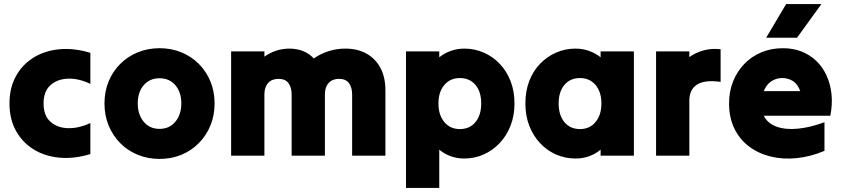

<svg xmlns="http://www.w3.org/2000/svg" viewBox="-20 -772 4175 952"><path d="M27 -259Q27 -259 27 -259Q27 -259 27 -259Q27 -335 58 -392.5Q89 -450 144 -485Q199 -520 272 -527.5Q345 -535 428 -510Q428 -472 428 -433Q428 -394 428 -356Q370 -384 317 -382Q264 -380 230 -349.5Q196 -319 196 -259Q196 -199 230 -168.5Q264 -138 317 -136.5Q370 -135 428 -162Q428 -124 428 -85Q428 -46 428 -8Q345 17 272 9.5Q199 2 144 -33Q89 -68 58 -125.5Q27 -183 27 -259Z M771 16Q771 16 771 16Q771 16 771 16Q713 16 663 -4.5Q613 -25 576 -62.5Q539 -100 518.5 -150Q498 -200 498 -259Q498 -318 518.5 -368Q539 -418 576 -455Q613 -492 663 -512.5Q713 -533 771 -533Q830 -533 879.5 -512.5Q929 -492 966 -455Q1003 -418 1023.5 -368Q1044 -318 1044 -259Q1044 -200 1023.5 -150Q1003 -100 966 -62.5Q929 -25 879.5 -4.5Q830 16 771 16ZM771 -133Q771 -133 771 -133Q771 -133 771 -133Q820 -133 849.5 -168.5Q879 -204 879 -259Q879 -315 849.5 -349.5Q820 -384 771 -384Q722 -384 692.5 -349.5Q663 -315 663 -259Q663 -204 692.5 -168.5Q722 -133 771 -133Z M1126 0Q1126 -128 1126 -258.5Q1126 -389 1126 -517Q1167 -517 1209 -517Q1251 -517 1291 -517Q1291 -510 1291 -504Q1291 -498 1291 -491Q1317 -510 1349 -520.5Q1381 -531 1415 -531Q1452 -531 1483 -518.5Q1514 -506 1536 -482Q1568 -505 1608.5 -518Q1649 -531 1692 -531Q1753 -531 1797.5 -506Q1842 -481 1866.5 -435Q1891 -389 1891 -324Q1891 -244 1891 -162Q1891 -80 1891 0Q1851 0 1809 0Q1767 0 1726 0Q1726 -75 1726 -152Q1726 -229 1726 -304Q1726 -338 1710.5 -359.5Q1695 -381 1661 -381Q1628 -381 1609.5 -360.5Q1591 -340 1591 -304Q1591 -229 1591 -152Q1591 -75 1591 0Q1551 0 1509 0Q1467 0 1426 0Q1426 -75 1426 -152Q1426 -229 1426 -304Q1426 -338 1410.5 -359.5Q1395 -381 1361 -381Q1328 -381 1309.5 -360.5Q1291 -340 1291 -304Q1291 -229 1291 -152Q1291 -75 1291 0Q1251 0 1209 0Q1167 0 1126 0Z M2158 160Q2118 160 2076 160Q2034 160 1993 160Q1993 -7 1993 -178.5Q1993 -350 1993 -517Q2034 -517 2076 -517Q2118 -517 2158 -517Q2158 -510 2158 -503Q2158 -496 2158 -488Q2183 -508 2215 -519.5Q2247 -531 2283 -531Q2333 -531 2378 -511.5Q2423 -492 2457.5 -456Q2492 -420 2511.5 -370Q2531 -320 2531 -259Q2531 -199 2511.5 -149Q2492 -99 2457.5 -62.5Q2423 -26 2378 -6Q2333 14 2282 14Q2246 14 2214.5 2.5Q2183 -9 2158 -30Q2158 17 2158 65Q2158 113 2158 160ZM2260 -132Q2260 -132 2260 -132Q2260 -132 2260 -132Q2309 -132 2337.5 -166.5Q2366 -201 2366 -259Q2366 -317 2337.5 -351Q2309 -385 2260 -385Q2212 -385 2183 -350.5Q2154 -316 2154 -259Q2154 -202 2183 -167Q2212 -132 2260 -132Z M2958 0Q2958 -8 2958 -15.5Q2958 -23 2958 -30Q2933 -9 2901.5 2.5Q2870 14 2834 14Q2783 14 2738 -5.5Q2693 -25 2658.5 -61.5Q2624 -98 2604.5 -148Q2585 -198 2585 -259Q2585 -321 2604.5 -371Q2624 -421 2658.5 -456.5Q2693 -492 2738 -511.5Q2783 -531 2833 -531Q2869 -531 2901 -519.5Q2933 -508 2958 -488Q2958 -496 2958 -503Q2958 -510 2958 -517Q2999 -517 3041 -517Q3083 -517 3123 -517Q3123 -389 3123 -258.5Q3123 -128 3123 0Q3083 0 3041 0Q2999 0 2958 0ZM2856 -132Q2856 -132 2856 -132Q2856 -132 2856 -132Q2904 -132 2933 -167Q2962 -202 2962 -259Q2962 -316 2933 -350.5Q2904 -385 2856 -385Q2807 -385 2778.5 -351Q2750 -317 2750 -259Q2750 -201 2778.5 -166.5Q2807 -132 2856 -132Z M3233 0Q3233 -128 3233 -258.5Q3233 -389 3233 -517Q3274 -517 3316 -517Q3358 -517 3398 -517Q3398 -510 3398 -503Q3398 -496 3398 -489Q3429 -511 3468 -522Q3507 -533 3553 -528Q3553 -488 3553 -447Q3553 -406 3553 -366Q3474 -377 3436 -352.5Q3398 -328 3398 -273Q3398 -206 3398 -137Q3398 -68 3398 0Q3358 0 3316 0Q3274 0 3233 0Z M4068 -24Q4068 -24 4068 -24Q4068 -24 4068 -24Q3999 5 3931 12Q3863 19 3802.5 4.5Q3742 -10 3695 -45Q3648 -80 3621.5 -134Q3595 -188 3595 -259Q3595 -318 3614.5 -367.5Q3634 -417 3670 -454.5Q3706 -492 3755 -512.5Q3804 -533 3862 -533Q3914 -533 3956 -516Q3998 -499 4029 -468.5Q4060 -438 4079 -396Q4098 -354 4103 -304Q4108 -254 4097 -198Q4015 -198 3932 -198Q3849 -198 3767 -198Q3786 -160 3830.5 -144Q3875 -128 3936.5 -134Q3998 -140 4068 -166Q4068 -131 4068 -95Q4068 -59 4068 -24ZM3858 -385Q3858 -385 3858 -385Q3858 -385 3858 -385Q3829 -385 3804.5 -369Q3780 -353 3767 -320Q3812 -320 3857.5 -320Q3903 -320 3948 -320Q3936 -354 3912.5 -369.5Q3889 -385 3858 -385ZM3779 -585Q3804 -626 3828.5 -668.5Q3853 -711 3878 -752Q3922 -752 3966 -752Q4010 -752 4053 -752Q4023 -711 3992.5 -668.5Q3962 -626 3932 -585Q3895 -585 3856 -585Q3817 -585 3779 -585Z"/></svg>

Font: Tilt Warp
Style: Regular
Weight: 400
Designer: Andy Clymer
Foundry: Andy Clymer
Version: Version 1.000